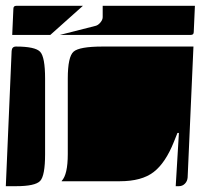

<svg xmlns="http://www.w3.org/2000/svg" viewBox="-20 -650 690 660"><path d="M192 -27V-28Q213 -50 213 -120V-380Q213 -455 233 -472.5Q253 -490 333 -490H645L625 -40Q624 -27 615.5 -18.5Q607 -10 595 -10H584L595 -193H590L578 -163Q549 -90 508 -58.5Q467 -27 392 -27ZM0 -10 20 -475Q21 -490 35 -490Q101 -490 118 -472Q135 -454 135 -380V-120Q135 -46 118 -28Q101 -10 35 -10ZM22 -530 26 -620Q26 -630 36 -630H265L153 -530ZM186 -530 308 -561Q317 -563 325 -572.5Q333 -582 333 -591V-630H650L646 -540Q646 -530 636 -530Z"/></svg>

Font: PrimecolorB
Style: Medium
Weight: 500
Designer: gluk
Foundry: gluk
Version: Version 0.672